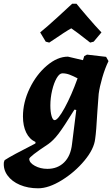

<svg xmlns="http://www.w3.org/2000/svg" viewBox="-97 -775 606 1037"><path d="M-76 101 -72 90Q-34 65 94 0L95 -8Q62 -23 44.5 -59Q27 -95 27 -146Q27 -222 63 -297Q99 -372 156 -420.5Q213 -469 270 -469L351 -450L358 -472L373 -480L476 -468L489 -445Q470 -406 455.5 -356Q441 -306 436 -268Q436 -269 429 -174Q423 -64 417 -25Q411 30 359 92.5Q307 155 236.5 198.5Q166 242 109 242Q54 242 10.5 223.5Q-33 205 -56.5 172.5Q-80 140 -76 101ZM322 -352Q299 -364 279.5 -371.5Q260 -379 240 -379Q224 -379 209 -353Q194 -327 184.5 -286.5Q175 -246 175 -205Q175 -171 181.5 -148.5Q188 -126 198 -126Q216 -126 252.5 -193Q289 -260 322 -352ZM292 3 315 -181 305 -183Q247 -89 219 -52.5Q191 -16 164 3Q61 71 61 83Q61 104 91 120.5Q121 137 159 137Q214 137 249.5 102Q285 67 292 3ZM293 -755H316Q330 -737 376 -683.5Q422 -630 451 -600L409 -550L390 -545Q310 -608 288 -622Q263 -609 169 -545L150 -550L120 -600Q157 -630 215.5 -683.5Q274 -737 293 -755Z"/></svg>

Font: Alegreya ExtraBold
Style: Italic
Weight: 800
Italic angle: -7°
Designer: Juan Pablo del Peral
Foundry: Huerta Tipografica
Version: Version 2.007; ttfautohint (v1.6)